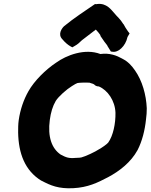

<svg xmlns="http://www.w3.org/2000/svg" viewBox="-20 -996 789 1006"><path d="M78 -366C75 -344 75 -323 75 -302C77 -193 110 -102 197 -49H198C245 -24 287 -6 364 -10C440 -14 490 -38 547 -68C607 -100 666 -146 701 -210C725 -257 739 -313 745 -370C748 -390 749 -411 749 -428V-429C746 -500 725 -573 688 -626C670 -652 652 -673 618 -690C593 -704 555 -720 506 -713C425 -744 328 -707 273 -667C219 -631 160 -573 129 -518C104 -474 86 -422 78 -366ZM241 -368C246 -406 256 -440 272 -467C287 -491 329 -528 357 -545C370 -554 381 -559 386 -561C396 -563 432 -564 448 -563L460 -559H461C461 -559 461 -558 464 -558L473 -554C476 -550 484 -543 498 -543C544 -524 583 -468 585 -405C586 -349 573 -285 547 -249C541 -241 514 -222 499 -214C480 -201 427 -176 406 -171C400 -170 392 -169 383 -169H380C339 -165 327 -171 298 -186C251 -218 229 -279 241 -368ZM307 -790C321 -773 336 -761 348 -754L359 -748L371 -755C386 -763 397 -773 409 -785C435 -805 458 -823 482 -841C491 -832 499 -822 506 -812V-808L528 -776C532 -772 536 -765 542 -758L543 -755L561 -726L569 -725C599 -719 638 -754 648 -802L659 -821L651 -831C639 -849 635 -854 627 -870C627 -870 626 -869 626 -869C626 -869 626 -870 626 -870C610 -897 594 -908 578 -928C564 -943 539 -981 490 -975C490 -975 483 -974 483 -974C483 -974 478 -975 478 -975C423 -937 371 -904 316 -859C306 -850 280 -817 307 -790Z"/></svg>

Font: Hussar Pisanka
Style: BlkKur
Weight: 700
Designer: Robert Jablonski
Foundry: Cannot Into Space Fonts
Version: Version 1.070